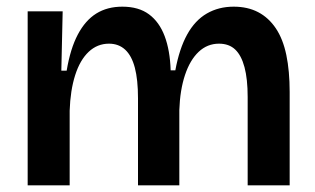

<svg xmlns="http://www.w3.org/2000/svg" viewBox="-20 -556 945 576"><path d="M63 0V-312V-522H168L164 -344H180Q191 -410 213.5 -452.5Q236 -495 269 -515.5Q302 -536 347 -536Q396 -536 427 -513Q458 -490 474 -447.5Q490 -405 492 -345H506Q518 -410 541.5 -452.5Q565 -495 600.5 -515.5Q636 -536 681 -536Q723 -536 754.5 -519.5Q786 -503 807.5 -471Q829 -439 839 -391Q849 -343 849 -280V0H723V-265Q723 -319 713.5 -354.5Q704 -390 685.5 -407.5Q667 -425 637 -425Q602 -425 576 -400.5Q550 -376 535 -331Q520 -286 518 -226V0H394V-261Q394 -317 384.5 -353Q375 -389 355.5 -407Q336 -425 307 -425Q272 -425 246 -400.5Q220 -376 205.5 -330.5Q191 -285 189 -224V0Z"/></svg>

Font: Bricolage Grotesque 36pt SemiBold
Style: Regular
Weight: 600
Designer: Mathieu Triay
Foundry: Atelier Triay
Version: Version 1.001;gftools[0.9.33.dev8+g029e19f]